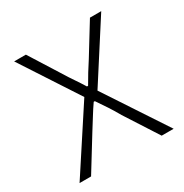

<svg xmlns="http://www.w3.org/2000/svg" viewBox="-130 -634 707 737"><g transform="rotate(-30 223.5 -265.0)"><path d="M15 0 196 -277 31 -530H83L168 -395Q182 -372 196.5 -351Q211 -330 225 -307H230Q243 -330 256 -351Q269 -372 284 -395L367 -530H417L252 -273L432 0H379L285 -146Q271 -171 255 -195.5Q239 -220 223 -243H218Q202 -220 187 -195.5Q172 -171 156 -146L66 0Z"/></g></svg>

Font: Noto Sans TC ExtraLight
Style: Regular
Weight: 250
Designer: Ryoko NISHIZUKA  (kana, bopomofo & ideographs); Paul D. Hunt (Latin, Greek & Cyrillic); Sandoll Communications , Soo-you
Foundry: Adobe
Version: Version 2.004-H2;hotconv 1.0.118;makeotfexe 2.5.65603